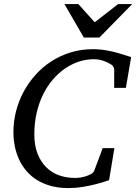

<svg xmlns="http://www.w3.org/2000/svg" viewBox="-20 -936 689 972"><path d="M617.2 -491.2H558.1V-584Q558.1 -591.8 552.5 -600.1Q546.9 -608.4 540 -610.8Q538.1 -611.8 531.2 -616Q524.4 -620.1 513.4 -624.5Q502.4 -628.9 487.8 -632.6Q473.1 -636.2 455.1 -636.2Q416.5 -636.2 379.4 -624Q342.3 -611.8 308.8 -588.9Q275.4 -565.9 247.1 -532.7Q218.8 -499.5 198 -457.3Q177.2 -415 165.5 -364.3Q153.8 -313.5 153.8 -255.9Q153.8 -199.2 170.2 -157.7Q186.5 -116.2 214.4 -88.9Q242.2 -61.5 279.5 -48.3Q316.9 -35.2 358.9 -35.2Q375 -35.2 388.2 -37.4Q401.4 -39.6 410.9 -42.5Q420.4 -45.4 426.3 -48.1Q432.1 -50.8 434.1 -51.8Q439.9 -52.7 447 -58.8Q454.1 -64.9 457 -71.8L500 -186H559.1L532.2 -23.9Q526.4 -22 507.1 -15.6Q487.8 -9.3 459.7 -2.2Q431.6 4.9 397 10.5Q362.3 16.1 326.2 16.1Q276.4 16.1 236.3 4.9Q196.3 -6.3 165.5 -25.9Q134.8 -45.4 112.3 -72.3Q89.8 -99.1 75.7 -130.6Q61.5 -162.1 54.7 -196.8Q47.9 -231.4 47.9 -267.1Q47.9 -320.3 61 -372.1Q74.2 -423.8 99.1 -470.5Q124 -517.1 159.7 -556.9Q195.3 -596.7 240 -625.5Q284.7 -654.3 337.6 -670.7Q390.6 -687 450.2 -687Q474.6 -687 497.1 -684.3Q519.5 -681.6 542.5 -676.5Q565.4 -671.4 590.3 -663.8Q615.2 -656.2 644 -647ZM483.4 -746.1H404.3L306.2 -915.5H376.5L459.5 -823.2L578.1 -915.5H649.4Z"/></svg>

Font: Charis SIL
Style: Italic
Weight: 400
Italic angle: -11°
Foundry: SIL International
Version: Version 4.112